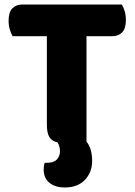

<svg xmlns="http://www.w3.org/2000/svg" viewBox="-20 -626 596 848"><path d="M518 -606Q525 -595 530.5 -577Q536 -559 536 -538Q536 -500 519.5 -483Q503 -466 475 -466H362V-1Q376 17 381.5 39Q387 61 387 84Q387 135 355 168.5Q323 202 266 202Q224 202 198.5 181.5Q173 161 173 123Q173 106 177 93H187Q218 93 231.5 78Q245 63 245 41Q245 33 242.5 22.5Q240 12 234 3Q208 -3 197.5 -21.5Q187 -40 187 -75V-466H36Q29 -477 23.5 -495Q18 -513 18 -534Q18 -572 34.5 -589Q51 -606 79 -606H518Z"/></svg>

Font: Baloo Bhai 2 ExtraBold
Style: Regular
Weight: 800
Designer: Supriya Tembe, Noopur Datye and Ek Type
Foundry: Ek Type
Version: Version 1.640;PS 1.000;hotconv 16.6.51;makeotf.lib2.5.65220;